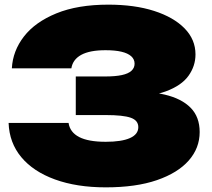

<svg xmlns="http://www.w3.org/2000/svg" viewBox="-20 -788 913 826"><path d="M435 18Q310 18 216.5 -16Q123 -50 71.5 -112Q20 -174 17 -259H275Q281 -219 320.5 -198.5Q360 -178 435 -178Q503 -178 539 -194Q575 -210 575 -241Q575 -270 542.5 -281.5Q510 -293 435 -293H306V-459H432Q476 -459 504 -465Q532 -471 545.5 -483.5Q559 -496 559 -514Q559 -533 544.5 -546Q530 -559 502.5 -565.5Q475 -572 434 -572Q366 -572 329.5 -552Q293 -532 287 -494H31Q35 -569 83 -631Q131 -693 222.5 -730.5Q314 -768 446 -768Q559 -768 643 -741Q727 -714 774 -666Q821 -618 821 -554Q821 -504 791 -462Q761 -420 693.5 -395Q626 -370 514 -371V-393Q616 -398 688.5 -381Q761 -364 800 -324.5Q839 -285 839 -220Q839 -151 792 -97.5Q745 -44 655 -13Q565 18 435 18Z"/></svg>

Font: Unbounded Black
Style: Regular
Weight: 900
Designer: Luke Prowse, Jean-Baptiste Morizot, Fátima Lázaro, Florian Runge
Foundry: NaN
Version: Version 1.701;gftools[0.9.28.dev5+ged2979d]